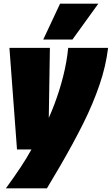

<svg xmlns="http://www.w3.org/2000/svg" viewBox="-20 -809 605 1039"><path d="M349 -550H565Q559 -501 547.5 -451Q536 -401 518.5 -350Q501 -299 479 -246.5Q457 -194 430 -140Q403 -86 372 -29Q341 28 306.5 87.5Q272 147 234 210H12Q57 148 91 97Q125 46 150 0H72L31 -550H250L244 -171Q261 -209 275 -246.5Q289 -284 300.5 -320.5Q312 -357 321.5 -394.5Q331 -432 338 -470.5Q345 -509 349 -550ZM214 -595 305 -789H512L372 -595Z"/></svg>

Font: Georama ExtraCondensed Thin Black
Style: Italic
Weight: 900
Italic angle: -9°
Version: Version 1.001